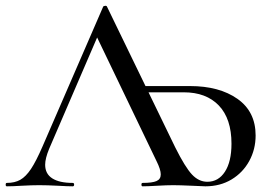

<svg xmlns="http://www.w3.org/2000/svg" viewBox="-25 -656 955 676"><path d="M875 -179Q875 -130 852.5 -89Q830 -48 790 -24Q750 0 698 0L651 -2Q607 -4 585 -4Q562 -4 528 -2Q494 0 477 0Q473 0 473 -6Q473 -12 477 -12Q511 -12 526 -18.5Q541 -25 541 -42Q541 -59 526 -89L317 -524L148 -132Q134 -98 134 -76Q134 -44 159 -28Q184 -12 231 -12Q236 -12 236 -6Q236 0 231 0Q213 0 179 -2Q141 -4 113 -4Q87 -4 51 -2Q19 0 -1 0Q-5 0 -5 -6Q-5 -12 -1 -12Q27 -12 46.5 -23Q66 -34 84 -61Q102 -88 125 -141L338 -632Q339 -635 345 -635.5Q351 -636 352 -632L592 -137Q627 -67 651 -41.5Q675 -16 705 -16Q744 -16 767 -51.5Q790 -87 790 -150Q790 -238 745.5 -284.5Q701 -331 622 -331H458L454 -353H644Q747 -353 811 -308Q875 -263 875 -179Z"/></svg>

Font: Cormorant Garamond Medium
Style: Regular
Weight: 500
Designer: Christian Thalmann (Catharsis Fonts)
Foundry: Catharsis Fonts
Version: Version 4.000